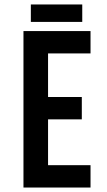

<svg xmlns="http://www.w3.org/2000/svg" viewBox="-20 -839 479 859"><path d="M195 -405H346V-305H195V-100H385V0H85V-700H385V-600H195ZM348 -819V-741H118V-819Z"/></svg>

Font: Bebas Neue Bold
Style: Regular
Weight: 700
Designer: Ryoichi Tsunekawa & LGV (GE)
Foundry: Free Software Foundation, Inc.
Version: Version 1.003 August 13, 2016